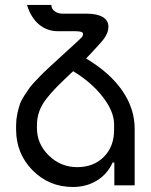

<svg xmlns="http://www.w3.org/2000/svg" viewBox="-20 -747 608 774"><path d="M274.9 -460 242.2 -429.2Q176.8 -367.7 152.8 -328.1Q128.9 -288.6 128.9 -242.2V-231Q128.9 -166.5 177 -119.9Q225.1 -73.2 291 -73.2Q357.4 -73.2 398.7 -114.7Q439.9 -156.2 439.9 -223.1V-246.1Q439.9 -297.4 394.3 -356.4Q348.6 -415.5 274.9 -460ZM327.1 -511.2Q422.9 -454.1 472.9 -381.6Q522.9 -309.1 522.9 -228V0H440.9V-91.8H434.1Q412.6 -44.9 370.4 -19Q328.1 6.8 273.9 6.8Q177.7 6.8 111.3 -60.5Q44.9 -127.9 44.9 -225.1V-242.2Q44.9 -265.1 49.6 -287.1Q54.2 -309.1 59.8 -325.7Q65.4 -342.3 78.4 -362.3Q91.3 -382.3 99.6 -393.6Q107.9 -404.8 127 -424.8Q146 -444.8 154.3 -452.9Q162.6 -460.9 185.1 -481.9L253.9 -544.9Q304.2 -590.3 310.1 -597.2Q314.9 -603.5 314.9 -609.9Q314.9 -621.1 286.1 -621.1H214.8Q169.4 -621.1 136.7 -648.9Q104 -676.8 88.9 -727.1H187Q187 -711.9 200 -701.9Q212.9 -691.9 232.9 -691.9H329.1Q371.6 -691.9 394.3 -678.2Q417 -664.6 417 -639.2Q417 -608.9 387.2 -576.2Q344.2 -528.3 327.1 -511.2Z"/></svg>

Font: Telcell.Market
Style: Regular
Weight: 400
Designer: Rasmus Andersson, Sedrak Mkrtchyan
Version: Version 3.019;git-0a5106e0b